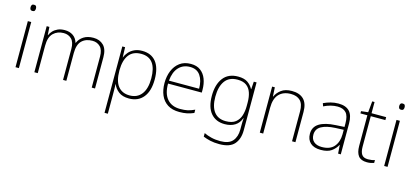

<svg xmlns="http://www.w3.org/2000/svg" viewBox="-73 -1309 4606 2134"><g transform="rotate(15 2229.5 -242.0)"><path d="M108 -724Q127 -724 133.5 -714Q140 -704 140 -688Q140 -672 133.5 -662Q127 -652 108 -652Q92 -652 85 -662Q78 -672 78 -688Q78 -704 85 -714Q92 -724 108 -724ZM128 -530V0H89V-530Z M843 -540Q915 -540 959.5 -496Q1004 -452 1004 -359V0H966V-357Q966 -434 930.5 -469.5Q895 -505 840 -505Q764 -505 719 -461Q674 -417 674 -319V0H636V-357Q636 -434 600.5 -469.5Q565 -505 510 -505Q438 -505 391.5 -460Q345 -415 345 -315V0H306V-530H337L343 -438H346Q357 -464 378.5 -487Q400 -510 433 -525Q466 -540 513 -540Q569 -540 608.5 -513Q648 -486 663 -434H665Q686 -483 731 -511.5Q776 -540 843 -540Z M1404 -540Q1508 -540 1563.5 -471Q1619 -402 1619 -269Q1619 -135 1560 -62.5Q1501 10 1396 10Q1321 10 1276.5 -24Q1232 -58 1214 -106H1212Q1213 -76 1213.5 -44.5Q1214 -13 1214 16V234H1176V-530H1208L1212 -414H1214Q1226 -447 1251 -475.5Q1276 -504 1314 -522Q1352 -540 1404 -540ZM1401 -505Q1308 -505 1261.5 -443.5Q1215 -382 1214 -269V-263Q1214 -142 1261 -83.5Q1308 -25 1394 -25Q1482 -25 1530.5 -88Q1579 -151 1579 -269Q1579 -505 1401 -505Z M1964 -540Q2032 -540 2075.5 -507.5Q2119 -475 2140.5 -419.5Q2162 -364 2162 -294V-263H1774Q1773 -148 1825.5 -86.5Q1878 -25 1976 -25Q2025 -25 2060.5 -32.5Q2096 -40 2141 -61V-23Q2102 -6 2063.5 2Q2025 10 1975 10Q1894 10 1840.5 -24Q1787 -58 1760.5 -119Q1734 -180 1734 -260Q1734 -337 1760 -400.5Q1786 -464 1837 -502Q1888 -540 1964 -540ZM1964 -505Q1884 -505 1834 -451.5Q1784 -398 1775 -297H2122Q2122 -390 2083 -447.5Q2044 -505 1964 -505Z M2508 -540Q2577 -540 2617 -513Q2657 -486 2680 -443H2683L2689 -530H2721V22Q2721 121 2669.5 180.5Q2618 240 2497 240Q2437 240 2391.5 229.5Q2346 219 2310 204V163Q2346 181 2394 193Q2442 205 2498 205Q2597 205 2639.5 155.5Q2682 106 2682 23V-15Q2682 -40 2682.5 -61.5Q2683 -83 2685 -108H2682Q2662 -50 2614.5 -20Q2567 10 2497 10Q2395 10 2337 -58.5Q2279 -127 2279 -258Q2279 -388 2337 -464Q2395 -540 2508 -540ZM2510 -505Q2413 -505 2366 -439.5Q2319 -374 2319 -258Q2319 -144 2365.5 -84.5Q2412 -25 2500 -25Q2573 -25 2612.5 -56.5Q2652 -88 2667.5 -138.5Q2683 -189 2683 -246V-289Q2683 -353 2666.5 -401.5Q2650 -450 2612.5 -477.5Q2575 -505 2510 -505Z M3127 -540Q3215 -540 3262.5 -493Q3310 -446 3310 -347V0H3271V-345Q3271 -428 3233 -466.5Q3195 -505 3124 -505Q3037 -505 2988 -453.5Q2939 -402 2939 -297V0H2900V-530H2931L2937 -426H2940Q2959 -471 3004.5 -505.5Q3050 -540 3127 -540Z M3662 -539Q3747 -539 3789.5 -494.5Q3832 -450 3832 -353V0H3801L3794 -98H3792Q3768 -52 3724.5 -21Q3681 10 3602 10Q3524 10 3482.5 -28Q3441 -66 3441 -133Q3441 -212 3506.5 -252.5Q3572 -293 3693 -299L3793 -305V-345Q3793 -431 3760 -467.5Q3727 -504 3661 -504Q3584 -504 3504 -464L3492 -498Q3530 -516 3573 -527.5Q3616 -539 3662 -539ZM3697 -268Q3595 -263 3538 -231Q3481 -199 3481 -133Q3481 -81 3514 -52.5Q3547 -24 3606 -24Q3700 -24 3746 -77.5Q3792 -131 3793 -219V-272Z M4137 -25Q4160 -25 4179.5 -28Q4199 -31 4215 -37V-4Q4199 2 4179 6Q4159 10 4134 10Q4065 10 4035 -29Q4005 -68 4005 -143V-496H3925V-522L4005 -531L4017 -659H4044V-530H4212V-496H4044V-146Q4044 -87 4064.5 -56Q4085 -25 4137 -25Z M4350 -724Q4369 -724 4375.5 -714Q4382 -704 4382 -688Q4382 -672 4375.5 -662Q4369 -652 4350 -652Q4334 -652 4327 -662Q4320 -672 4320 -688Q4320 -704 4327 -714Q4334 -724 4350 -724ZM4370 -530V0H4331V-530Z"/></g></svg>

Font: Noto Sans Arabic UI XLt
Style: Regular
Weight: 200
Designer: Monotype Design Team, Nadine Chahine and Nizar Qandah
Foundry: Monotype Imaging Inc.
Version: Version 2.010; ttfautohint (v1.8.4.7-5d5b)